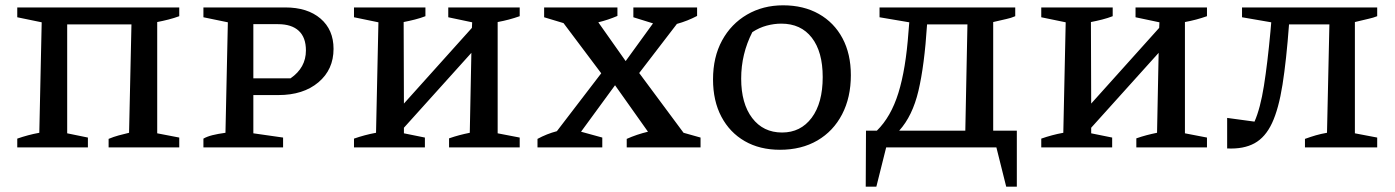

<svg xmlns="http://www.w3.org/2000/svg" viewBox="-20 -555 5252 723"><path d="M233 -463V-53L311 -37V0H45V-33Q65 -40 85.5 -45.5Q106 -51 128 -55L137 -471L45 -490V-527H655V-494Q636 -487 614.5 -481.5Q593 -476 572 -472V-53L655 -37V0H389V-32Q408 -40 426.5 -45Q445 -50 466 -55L475 -463Z M1054 -527Q1138 -527 1187 -485Q1236 -443 1236 -371Q1236 -293 1179 -245Q1122 -197 1028 -197H934V-53L1046 -37V0H746V-33Q760 -41 780 -46Q800 -51 829 -55L838 -471L746 -490V-527ZM1027 -464H934V-260H1074Q1132 -300 1132 -365Q1132 -414 1105 -439Q1078 -464 1027 -464Z M1313 0V-33Q1333 -40 1353.5 -45.5Q1374 -51 1396 -55L1405 -471L1313 -490V-527H1582V-494Q1564 -487 1542.5 -481.5Q1521 -476 1500 -472L1501 -165L1757 -450L1758 -471L1668 -490V-527H1937V-494Q1917 -487 1896.5 -481.5Q1876 -476 1854 -472V-53L1937 -37V0H1671V-34Q1691 -41 1710 -46Q1729 -51 1749 -55L1755 -356L1501 -74V-53L1580 -37V0Z M2004 0V-32Q2039 -51 2077 -61L2244 -279L2102 -468L2029 -490V-527H2305V-495Q2270 -480 2233 -471L2336 -325L2439 -467L2365 -490V-527H2605V-495Q2569 -476 2529 -465L2387 -280L2554 -55L2618 -37V0H2340V-32Q2378 -49 2420 -59L2296 -234L2168 -59L2248 -37V0Z M2917 9Q2841 9 2784.5 -23.5Q2728 -56 2696.5 -115.5Q2665 -175 2665 -256Q2665 -340 2699 -402.5Q2733 -465 2793 -500Q2853 -535 2929 -535Q3006 -535 3063.5 -502.5Q3121 -470 3152.5 -411Q3184 -352 3184 -272Q3184 -188 3151 -124.5Q3118 -61 3058 -26Q2998 9 2917 9ZM2925 -56Q2995 -56 3036.5 -111.5Q3078 -167 3078 -265Q3078 -360 3037 -413Q2996 -466 2922 -466Q2895 -466 2867 -458.5Q2839 -451 2813 -434Q2771 -352 2771 -259Q2771 -165 2812.5 -110.5Q2854 -56 2925 -56Z M3240 148 3241 -63H3282Q3335 -115 3363 -205Q3391 -295 3401 -435L3404 -471L3292 -490V-527H3803V-494Q3787 -487 3770 -483.5Q3753 -480 3720 -472V-63H3809V148H3769L3732 0H3317L3280 148ZM3471 -463Q3461 -308 3438.5 -213Q3416 -118 3366 -63H3615L3623 -463Z M3901 0V-33Q3921 -40 3941.5 -45.5Q3962 -51 3984 -55L3993 -471L3901 -490V-527H4170V-494Q4152 -487 4130.5 -481.5Q4109 -476 4088 -472L4089 -165L4345 -450L4346 -471L4256 -490V-527H4525V-494Q4505 -487 4484.5 -481.5Q4464 -476 4442 -472V-53L4525 -37V0H4259V-34Q4279 -41 4298 -46Q4317 -51 4337 -55L4343 -356L4089 -74V-53L4168 -37V0Z M4601 4V-111L4704 -97Q4726 -147 4739.5 -232Q4753 -317 4764 -436L4767 -471L4657 -490V-527H5166V-494Q5151 -488 5134.5 -484.5Q5118 -481 5082 -472V-53L5166 -37V0H4894V-32Q4916 -40 4935 -45.5Q4954 -51 4977 -55L4986 -463H4834Q4824 -328 4809.5 -236.5Q4795 -145 4770 -91.5Q4745 -38 4704 -15.5Q4663 7 4601 4Z"/></svg>

Font: Piazzolla SC Medium
Style: Regular
Weight: 500
Designer: Juan Pablo del Peral
Foundry: Huerta Tipografica
Version: Version 1.330